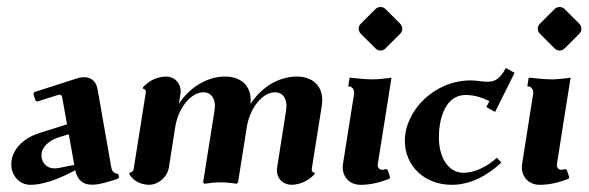

<svg xmlns="http://www.w3.org/2000/svg" viewBox="-20 -512 1646 537"><path d="M167.5 -164.3 90.8 -140.1C45.4 -126 11.5 -93.3 11.5 -52C11.5 -20.5 35.2 4.9 64.5 4.9C112.1 4.9 166.3 -22.9 190.4 -35.9C197 -5.4 214.8 4.6 237.5 4.6C258.5 4.6 284.7 -3.9 308.8 -11.7L313.2 -16.6L310.3 -25.9C301.3 -25.9 293.2 -32 291.3 -43.5L252.9 -262.2C249 -284.2 235.4 -296.1 215.3 -296.1C209.5 -296.1 203.6 -295.4 194.6 -292.5L76.4 -254.6L73.2 -249.8L79.6 -230.5L84.2 -228L141.1 -246.1C143.6 -246.8 145.5 -247.1 146.5 -247.1C150.1 -247.1 153.1 -244.4 153.8 -240.5ZM172.4 -136.5 187.7 -50.8 143.3 -42C139.6 -41.3 136.2 -41 132.8 -41C109.6 -41 95.9 -57.9 95.9 -77.6C95.9 -101.3 117.7 -119.6 145.5 -128.4Z M353.8 -39.1C352.8 -33.2 348.4 -29.3 342.5 -29.3L341.8 -24.4C353.5 -5.9 372.6 3.9 395.8 4.9C423.1 4.9 448 -16.6 452.4 -43.9L470 -156.2C478.5 -210.2 513.9 -253.9 549.1 -253.9C569.1 -253.9 581.1 -238.8 581.1 -215.1C581.1 -210.9 579.8 -202.6 578.9 -196.3L548.1 -2L551.5 2C565.7 -0.2 581.3 -2 596.9 -2C611.6 -2 627.2 -0.5 641.4 2L645.8 -2L670.2 -156.2C678.7 -210.2 714.1 -253.9 749.3 -253.9C769.3 -253.9 781.2 -238.8 781.2 -215.1C781.2 -210.9 780.5 -204.8 779.1 -196.3L756.1 -49.8C755.1 -43.5 754.4 -38.6 754.4 -35.9C754.4 -12.5 771.5 4.9 796.1 4.9C819.8 3.9 841.8 -5.9 859.4 -24.4L860.1 -29.3C855 -29.3 851.8 -32.2 851.8 -37.1C851.8 -38.3 852.5 -43 853.8 -51.3L879.2 -210.9C880.6 -220.9 881.3 -227.3 881.3 -232.2C881.3 -272.2 854.2 -297.9 809.8 -297.9C758.8 -297.9 709.5 -266.6 680.4 -220.9C680.9 -224.9 681.2 -228.5 681.2 -232.2C681.2 -272.2 654.1 -297.9 609.6 -297.9C558.6 -297.9 509.3 -266.8 480.2 -221.2C483.4 -239.7 485.4 -253.2 485.4 -256.6C485.4 -279.8 468 -297.9 443.6 -297.9C419.9 -297.1 397.7 -287.4 380.4 -268.6L379.6 -263.7C385 -263.7 387.9 -260.3 387.9 -253.9Z M1044.2 -370.6C1049.1 -370.6 1054.2 -372.6 1058.1 -376.5L1099.4 -417.7C1103.3 -421.6 1105.2 -426.8 1105.2 -431.6C1105.2 -436.5 1103.3 -441.7 1099.4 -445.6L1058.1 -486.8C1054.2 -490.7 1049.1 -492.4 1044.2 -492.4C1039.3 -492.4 1034.2 -490.7 1030.3 -486.8L989 -445.6C985.1 -441.7 983.2 -436.5 983.2 -431.6C983.2 -426.8 985.1 -421.6 989 -417.7L1030.3 -376.5C1034.2 -372.6 1039.3 -370.6 1044.2 -370.6ZM940.2 -59.6C939 -51.8 938.5 -48.3 938.5 -44.4C938.5 -17.3 957.5 4.9 988.5 4.9C1017.3 4.9 1041.5 -1.7 1068.6 -11.7L1071 -16.6L1064.2 -36.9L1059.6 -39.3C1054.4 -37.6 1051.8 -37.1 1048.8 -37.1C1042 -37.1 1036.4 -42.7 1036.4 -49.8C1036.4 -50.8 1036.9 -54.2 1037.8 -60.5L1075 -294.9C1063 -292.7 1034.9 -290 1023.4 -290C1004.4 -290 974.1 -293 957.8 -294.9L953.9 -270.5C964.6 -270.5 970.5 -263.7 970.5 -251Z M1112.3 -117.9C1112.3 -48.3 1167 4.9 1243.4 4.9C1297.6 4.9 1345.2 -22.5 1382.1 -57.4L1369.9 -70.8C1341.1 -44.4 1305.7 -28.8 1276.6 -28.8C1235.4 -28.8 1207.5 -68.6 1207.5 -128.7C1207.5 -173.8 1222.7 -246.3 1282 -246.3C1307.9 -246.3 1327.1 -239.5 1348.6 -229.2L1340.3 -212.6L1364.7 -199L1419.2 -308.3L1394.8 -322C1378.4 -290.3 1362.5 -283.4 1344 -283.4C1337.6 -283.4 1330.8 -283.9 1323.5 -284.9C1316.2 -285.9 1306.2 -287.1 1296.4 -287.1C1194.6 -287.1 1112.3 -202.6 1112.3 -117.9Z M1545.2 -370.6C1550 -370.6 1555.2 -372.6 1559.1 -376.5L1600.3 -417.7C1604.2 -421.6 1606.2 -426.8 1606.2 -431.6C1606.2 -436.5 1604.2 -441.7 1600.3 -445.6L1559.1 -486.8C1555.2 -490.7 1550 -492.4 1545.2 -492.4C1540.3 -492.4 1535.2 -490.7 1531.2 -486.8L1490 -445.6C1486.1 -441.7 1484.1 -436.5 1484.1 -431.6C1484.1 -426.8 1486.1 -421.6 1490 -417.7L1531.2 -376.5C1535.2 -372.6 1540.3 -370.6 1545.2 -370.6ZM1441.2 -59.6C1439.9 -51.8 1439.5 -48.3 1439.5 -44.4C1439.5 -17.3 1458.5 4.9 1489.5 4.9C1518.3 4.9 1542.5 -1.7 1569.6 -11.7L1572 -16.6L1565.2 -36.9L1560.5 -39.3C1555.4 -37.6 1552.7 -37.1 1549.8 -37.1C1543 -37.1 1537.4 -42.7 1537.4 -49.8C1537.4 -50.8 1537.8 -54.2 1538.8 -60.5L1575.9 -294.9C1564 -292.7 1535.9 -290 1524.4 -290C1505.4 -290 1475.1 -293 1458.7 -294.9L1454.8 -270.5C1465.6 -270.5 1471.4 -263.7 1471.4 -251Z"/></svg>

Font: RisaltypS01
Style: Medium
Weight: 500
Italic angle: -9°
Designer: gluk
Foundry: gluk
Version: Version 0.24